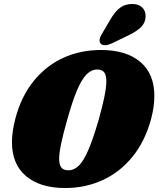

<svg xmlns="http://www.w3.org/2000/svg" viewBox="-20 -932 795 964"><path d="M755 -450Q755 -397 739 -336Q709 -224 646 -146Q583 -68 496 -28Q409 12 307 12Q182 12 111 -47.5Q40 -107 40 -219Q40 -270 57 -336Q86 -447 148.5 -524.5Q211 -602 297.5 -641.5Q384 -681 487 -681Q613 -681 684 -621.5Q755 -562 755 -450ZM317 -329Q277 -189 277 -136Q277 -105 288 -91Q299 -77 323 -77Q353 -77 377 -101.5Q401 -126 424 -180Q447 -234 475 -329Q514 -467 514 -523Q514 -555 503 -569Q492 -583 469 -583Q439 -583 415 -559Q391 -535 367.5 -480.5Q344 -426 317 -329ZM644 -912Q675 -912 693 -895.5Q711 -879 711 -851Q711 -821 691 -799Q671 -777 626 -755L539 -713Q520 -705 507 -705Q495 -705 487.5 -711Q480 -717 480 -729Q480 -742 490 -759L533 -832Q557 -874 582.5 -893Q608 -912 644 -912Z"/></svg>

Font: Shrikhand
Style: Regular
Weight: 400
Italic angle: -14°
Designer: Jonny Pinhorn
Foundry: Jonny Pinhorn
Version: Version 1.001;PS 1.001;hotconv 1.0.88;makeotf.lib2.5.647800